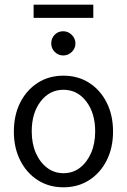

<svg xmlns="http://www.w3.org/2000/svg" viewBox="-20 -789 540 817"><path d="M250 8Q188 8 140.5 -22.5Q93 -53 66 -106.5Q39 -160 39 -229Q39 -299 66 -352.5Q93 -406 140.5 -436.5Q188 -467 250 -467Q312 -467 359.5 -436.5Q407 -406 434 -352.5Q461 -299 461 -229Q461 -160 434 -106.5Q407 -53 359.5 -22.5Q312 8 250 8ZM250 -52Q290 -52 320 -75Q350 -98 367.5 -138Q385 -178 385 -230Q385 -308 347 -357.5Q309 -407 250 -407Q191 -407 153 -357.5Q115 -308 115 -230Q115 -178 132.5 -138Q150 -98 180.5 -75Q211 -52 250 -52ZM249 -553Q228 -553 213 -568Q198 -583 198 -604Q198 -626 212.5 -641Q227 -656 249 -656Q270 -656 285.5 -640.5Q301 -625 301 -604Q301 -583 285.5 -568Q270 -553 249 -553ZM123 -713V-769H377V-713Z"/></svg>

Font: Ligconsolata
Style: Regular
Weight: 400
Monospace: yes
Designer: Raph Levien, Cyreal, Brenton Simpson
Foundry: Raph Levien, Cyreal, Google
Version: Version 3.001; ttfautohint (v1.8.2.53-6de2)